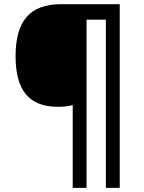

<svg xmlns="http://www.w3.org/2000/svg" viewBox="-20 -780 695 927"><path d="M558.1 -759.8H274.9C124 -759.8 55.2 -678.2 55.2 -508.8C55.2 -345.2 119.1 -264.2 259.8 -264.2C287.1 -264.2 311 -267.1 331.1 -272.9V127H397.9V-685.1H491.2V127H558.1Z"/></svg>

Font: Open Sans 600
Style: Regular
Weight: 600
Foundry: Ascender Corporation
Version: Version 1.100;PS 001.100;hotconv 1.0.88;makeotf.lib2.5.64775